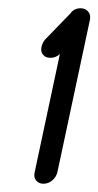

<svg xmlns="http://www.w3.org/2000/svg" viewBox="-20 -746 238 465"><path d="M119 -329Q116 -317 106.5 -309Q97 -301 85 -301Q74 -301 67.5 -309Q61 -317 64 -329L125 -615Q115 -606 103 -606Q98 -606 94 -607Q90 -608 87 -611Q82 -615 80.5 -620.5Q79 -626 81 -634Q83 -643 89 -650L151 -714Q155 -720 161.5 -723Q168 -726 175 -726Q187 -726 193.5 -718Q200 -710 198 -699Z"/></svg>

Font: VDS
Style: Italic
Weight: 400
Designer: artmaker
Foundry: artmaker
Version: Version 1.000 2009 initial release